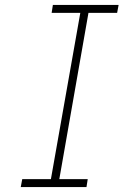

<svg xmlns="http://www.w3.org/2000/svg" viewBox="-20 -757 500 777"><path d="M64 0 70 -32H186L305 -705H189L194 -737H460L454 -705H338L220 -32H335L330 0Z"/></svg>

Font: Tomorrow ExtraLight
Style: Italic
Weight: 275
Italic angle: -10°
Designer: Tony de Marco, Monica Rizzolli
Foundry: Just in Type
Version: Version 2.002